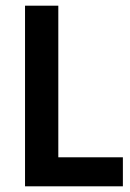

<svg xmlns="http://www.w3.org/2000/svg" viewBox="-20 -655 457 675"><path d="M412 -102V0H68V-635H185V-102Z"/></svg>

Font: Gemunu Libre
Style: Bold
Weight: 700
Designer: Puspanada Ekanayake, Sola Matas, Pathum Egodawatta, Kosala Senevirathne
Foundry: mooniak
Version: Version 1.100